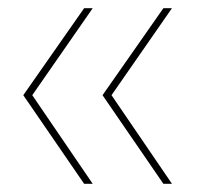

<svg xmlns="http://www.w3.org/2000/svg" viewBox="-20 -514 491 470"><path d="M207 -64H186L37 -281L186 -494H207L59 -281ZM401 -64H380L231 -281L380 -494H401L253 -281Z"/></svg>

Font: Blinker Thin
Style: Regular
Weight: 100
Designer: Juergen Huber
Foundry: supertype
Version: Version 1.017;hotconv 1.0.117;makeotfexe 2.5.65602